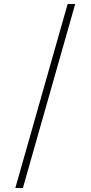

<svg xmlns="http://www.w3.org/2000/svg" viewBox="-20 -812 455 965"><path d="M320 -792H358L95 133H57Z"/></svg>

Font: Noto Sans Bengali UI ExtraLight
Style: Regular
Weight: 200
Designer: Jelle Bosma - Monotype Design Team
Foundry: Monotype Imaging Inc.
Version: Version 2.003; ttfautohint (v1.8.4.7-5d5b)